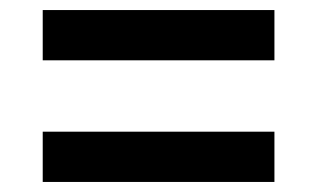

<svg xmlns="http://www.w3.org/2000/svg" viewBox="-20 -541 630 382"><path d="M65 -179V-279H526V-179ZM65 -421V-521H526V-421Z"/></svg>

Font: Montserrat SemiBold
Style: Regular
Weight: 600
Designer: Julieta Ulanovsky
Foundry: Julieta Ulanovsky
Version: Version 9.000; ttfautohint (v1.8.4.7-5d5b)